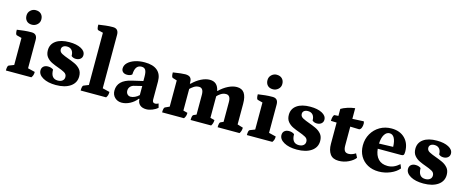

<svg xmlns="http://www.w3.org/2000/svg" viewBox="-38 -1373 4922 2024"><g transform="rotate(15 2422.5 -361.0)"><path d="M36 0Q36 -53 52 -58L106 -79V-374L52 -388Q36 -392 36 -445Q77 -451 114.5 -455Q152 -459 195 -459Q256 -459 256 -392V-83L334 -64Q334 -43 329.5 -29Q325 -15 314 0ZM176 -537Q137 -537 116.5 -559Q96 -581 96 -616Q96 -651 120.5 -673.5Q145 -696 176 -696Q215 -696 236.5 -674Q258 -652 258 -616Q258 -582 233 -559.5Q208 -537 176 -537Z M583 12Q496 12 442 -18.5Q388 -49 388 -96Q388 -124 406.5 -140Q425 -156 455 -156Q490 -156 514 -138Q514 -39 591 -39Q622 -39 641 -54Q660 -69 660 -95Q660 -127 630 -143Q600 -159 560 -173Q525 -185 490 -201.5Q455 -218 431.5 -246.5Q408 -275 408 -321Q408 -387 460.5 -424.5Q513 -462 607 -462Q686 -462 735 -436Q784 -410 784 -367Q784 -341 765 -325Q746 -309 716 -309Q686 -309 666 -327Q666 -368 647 -389.5Q628 -411 594 -411Q568 -411 552.5 -399Q537 -387 537 -366Q537 -337 567 -321.5Q597 -306 637 -292Q674 -279 711.5 -262Q749 -245 774 -216Q799 -187 799 -139Q799 -69 740.5 -28.5Q682 12 583 12Z M852 0Q852 -53 868 -58L921 -79V-649L867 -662Q852 -666 852 -719Q892 -725 930 -729.5Q968 -734 1009 -734Q1071 -734 1071 -666V-83L1149 -64Q1149 -43 1145 -29Q1141 -15 1130 0Z M1301 12Q1256 12 1226 -17Q1196 -46 1196 -92Q1196 -206 1345 -240L1465 -268V-315Q1465 -366 1452 -387.5Q1439 -409 1409 -409Q1338 -409 1335 -306Q1328 -297 1313 -292Q1298 -287 1281 -287Q1252 -287 1235.5 -301.5Q1219 -316 1219 -340Q1219 -375 1247 -402.5Q1275 -430 1322.5 -446Q1370 -462 1430 -462Q1520 -462 1567.5 -422Q1615 -382 1615 -304V-105Q1615 -70 1645 -70Q1655 -70 1665 -73.5Q1675 -77 1681 -81L1693 -37Q1669 -15 1634.5 -1.5Q1600 12 1570 12Q1525 12 1499.5 -11Q1474 -34 1474 -75H1467Q1436 -35 1391 -11.5Q1346 12 1301 12ZM1377 -73Q1398 -73 1423 -84.5Q1448 -96 1467 -115V-214L1389 -195Q1359 -189 1343 -170.5Q1327 -152 1327 -127Q1327 -103 1341 -88Q1355 -73 1377 -73Z M1741 0Q1741 -52 1757 -58L1803 -79V-365L1757 -379Q1741 -383 1741 -436Q1794 -444 1824 -447.5Q1854 -451 1874 -451Q1911 -451 1928 -435Q1945 -419 1945 -384V-369H1953Q1997 -413 2046.5 -437.5Q2096 -462 2140 -462Q2225 -462 2243 -369H2247Q2292 -413 2341.5 -437.5Q2391 -462 2435 -462Q2491 -462 2517 -423.5Q2543 -385 2543 -308V-83L2605 -64Q2605 -27 2586 0H2347Q2347 -52 2363 -58L2393 -71V-287Q2393 -361 2343 -361Q2312 -361 2286 -343.5Q2260 -326 2248 -311V-307V-76L2295 -64Q2295 -27 2276 0H2052Q2052 -52 2068 -58L2098 -71V-287Q2098 -361 2048 -361Q2017 -361 1991.5 -343.5Q1966 -326 1953 -312V-76L2000 -64Q2000 -43 1995.5 -29Q1991 -15 1980 0Z M2666 0Q2666 -53 2682 -58L2736 -79V-374L2682 -388Q2666 -392 2666 -445Q2707 -451 2744.5 -455Q2782 -459 2825 -459Q2886 -459 2886 -392V-83L2964 -64Q2964 -43 2959.5 -29Q2955 -15 2944 0ZM2806 -537Q2767 -537 2746.5 -559Q2726 -581 2726 -616Q2726 -651 2750.5 -673.5Q2775 -696 2806 -696Q2845 -696 2866.5 -674Q2888 -652 2888 -616Q2888 -582 2863 -559.5Q2838 -537 2806 -537Z M3213 12Q3126 12 3072 -18.5Q3018 -49 3018 -96Q3018 -124 3036.5 -140Q3055 -156 3085 -156Q3120 -156 3144 -138Q3144 -39 3221 -39Q3252 -39 3271 -54Q3290 -69 3290 -95Q3290 -127 3260 -143Q3230 -159 3190 -173Q3155 -185 3120 -201.5Q3085 -218 3061.5 -246.5Q3038 -275 3038 -321Q3038 -387 3090.5 -424.5Q3143 -462 3237 -462Q3316 -462 3365 -436Q3414 -410 3414 -367Q3414 -341 3395 -325Q3376 -309 3346 -309Q3316 -309 3296 -327Q3296 -368 3277 -389.5Q3258 -411 3224 -411Q3198 -411 3182.5 -399Q3167 -387 3167 -366Q3167 -337 3197 -321.5Q3227 -306 3267 -292Q3304 -279 3341.5 -262Q3379 -245 3404 -216Q3429 -187 3429 -139Q3429 -69 3370.5 -28.5Q3312 12 3213 12Z M3669 12Q3605 12 3575.5 -29Q3546 -70 3546 -140V-372L3483 -374Q3483 -396 3488 -416Q3493 -436 3502 -442L3546 -445V-521Q3571 -537 3613.5 -551Q3656 -565 3696 -569V-453L3819 -459Q3825 -447 3825 -433Q3825 -408 3817 -389Q3809 -370 3794 -365L3696 -368V-162Q3696 -124 3708.5 -105Q3721 -86 3751 -86Q3769 -86 3788.5 -92.5Q3808 -99 3828 -112L3850 -69Q3827 -37 3776.5 -12.5Q3726 12 3669 12Z M4106 12Q4037 12 3985 -16.5Q3933 -45 3904 -95.5Q3875 -146 3875 -212Q3875 -283 3908 -340Q3941 -397 3997 -429.5Q4053 -462 4124 -462Q4215 -462 4269.5 -407.5Q4324 -353 4324 -262Q4324 -235 4317 -226.5Q4310 -218 4292 -218H4036Q4043 -146 4080 -107.5Q4117 -69 4182 -69Q4216 -69 4247 -82Q4278 -95 4310 -123L4327 -81Q4293 -39 4232 -13.5Q4171 12 4106 12ZM4116 -408Q4082 -408 4060 -373Q4038 -338 4035 -274L4188 -279Q4186 -342 4167.5 -375Q4149 -408 4116 -408Z M4594 12Q4507 12 4453 -18.5Q4399 -49 4399 -96Q4399 -124 4417.5 -140Q4436 -156 4466 -156Q4501 -156 4525 -138Q4525 -39 4602 -39Q4633 -39 4652 -54Q4671 -69 4671 -95Q4671 -127 4641 -143Q4611 -159 4571 -173Q4536 -185 4501 -201.5Q4466 -218 4442.5 -246.5Q4419 -275 4419 -321Q4419 -387 4471.5 -424.5Q4524 -462 4618 -462Q4697 -462 4746 -436Q4795 -410 4795 -367Q4795 -341 4776 -325Q4757 -309 4727 -309Q4697 -309 4677 -327Q4677 -368 4658 -389.5Q4639 -411 4605 -411Q4579 -411 4563.5 -399Q4548 -387 4548 -366Q4548 -337 4578 -321.5Q4608 -306 4648 -292Q4685 -279 4722.5 -262Q4760 -245 4785 -216Q4810 -187 4810 -139Q4810 -69 4751.5 -28.5Q4693 12 4594 12Z"/></g></svg>

Font: Petrona ExtraBold
Style: Regular
Weight: 800
Designer: Ringo R. Seeber
Foundry: Ringo R. Seeber
Version: Version 2.001; ttfautohint (v1.8.3)